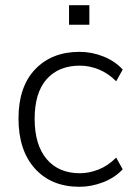

<svg xmlns="http://www.w3.org/2000/svg" viewBox="-20 -709 531 737"><path d="M51 0ZM285 8Q177 8 114 -62Q51 -132 51 -254Q51 -376 115 -443Q179 -510 285 -510Q333 -510 377.5 -492Q422 -474 451 -442L426 -397Q395 -428 359 -442.5Q323 -457 287 -457Q205 -457 159 -405Q113 -353 113 -253Q113 -153 159 -98.5Q205 -44 287 -44Q321 -44 357.5 -58Q394 -72 426 -104L451 -59Q421 -27 376 -9.5Q331 8 285 8ZM245 -614V-689H323V-614Z"/></svg>

Font: Winston Light
Style: Regular
Weight: 300
Designer: Original fonts by Vernon Adams / Changes by Cristiano Sobral
Foundry: Original fonts by Vernon Adams / Changes by Cristiano Sobral
Version: Version 2.503;July 17, 2020;FontCreator 13.0.0.2655 64-bit